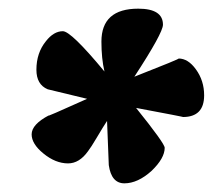

<svg xmlns="http://www.w3.org/2000/svg" viewBox="-20 -770 504 443"><path d="M360 -429Q360 -405 330 -376Q298 -347 267 -347Q237 -347 231 -389L227 -491Q219 -479 203 -452Q190 -430 183 -421Q163 -393 137 -393Q108 -393 80 -416Q53 -438 53 -460Q53 -483 93 -504Q81 -497 181 -542L90 -564Q64 -575 64 -609Q64 -648 86 -675Q104 -698 125 -698Q144 -698 221 -605Q214 -635 214 -674Q214 -750 299 -750Q356 -750 356 -713Q356 -694 290 -593Q397 -635 392 -635Q414 -635 432 -610Q451 -584 451 -550Q451 -500 402 -500Q406 -500 294 -521Q360 -439 360 -429Z"/></svg>

Font: PoetsenOne
Style: Regular
Weight: 400
Designer: Rodrigo Fuenzalida, Pablo Impallari
Foundry: Pablo Impallari, Rodrigo Fuenzalida
Version: Version 1.000